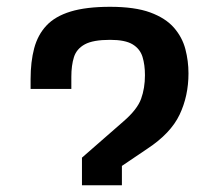

<svg xmlns="http://www.w3.org/2000/svg" viewBox="-20 -553 640 573"><path d="M224.6 0V-82.5L348.1 -190.4Q389.6 -226.1 401.1 -258.1Q412.6 -290 412.6 -328.6Q412.6 -359.4 405.3 -383.3Q397.9 -407.2 375.7 -420.7Q353.5 -434.1 308.6 -434.1Q257.8 -434.1 233.2 -420.7Q208.5 -407.2 200.7 -382.6Q192.9 -357.9 192.9 -323.7V-287.6H71.3V-316.9Q71.3 -368.7 82 -408.9Q92.8 -449.2 118.7 -476.8Q144.5 -504.4 190.9 -518.6Q237.3 -532.7 308.6 -532.7Q382.3 -532.7 428.2 -515.9Q474.1 -499 499 -470.5Q523.9 -441.9 533.2 -406.5Q542.5 -371.1 542.5 -334Q542.5 -266.6 515.9 -210.7Q489.3 -154.8 419.4 -108.9L327.6 -46.9L343.8 -82.5V0Z"/></svg>

Font: Monda SemiBold
Style: Regular
Weight: 600
Designer: Vernon Adams
Foundry: Vernon Adams
Version: Version 2.200